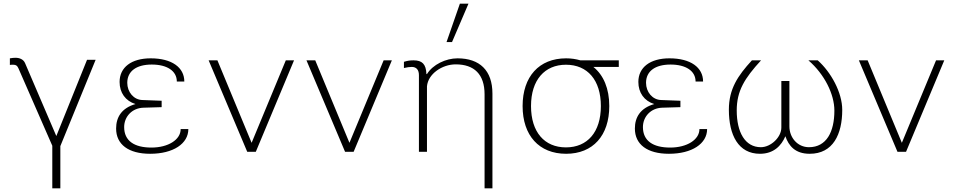

<svg xmlns="http://www.w3.org/2000/svg" viewBox="-20 -830 5218 1050"><path d="M117 -485C108 -506 86 -514 65 -514C55 -514 46 -513 34 -511V-475C40 -476 47 -476 53 -476C68 -476 75 -470 81 -456L266 -33V200H310V-31L503 -503H456L288 -86Z M615 -127C615 -40 683 11 801 11C927 11 1010 -44 1010 -124H968C968 -66 900 -23 808 -23C714 -23 659 -60 659 -135C659 -192 702 -239 764 -241L864 -244V-279L759 -283C711 -284 676 -327 676 -377C676 -440 725 -477 810 -477C894 -477 947 -442 947 -384H988C988 -461 920 -511 804 -511C699 -511 634 -462 634 -382C634 -323 666 -278 721 -261C645 -239 615 -189 615 -127Z M1543 -500 1356 -49 1169 -500H1121L1332 0H1379L1588 -500Z M2078 -500 1891 -49 1704 -500H1656L1867 0H1914L2123 -500Z M2315 -358C2321 -426 2398 -478 2472 -478C2573 -478 2630 -424 2630 -314V200H2673V-318C2673 -445 2603 -511 2482 -511C2418 -511 2347 -477 2315 -425H2312C2310 -480 2288 -500 2242 -500C2221 -500 2210 -498 2189 -492V-458C2204 -462 2221 -464 2232 -464C2257 -464 2271 -448 2271 -419V0H2315ZM2542 -810H2495L2422 -600H2452Z M2884 -250C2884 -393 2959 -476 3075 -476C3193 -476 3266 -392 3266 -250C3266 -107 3192 -24 3075 -24C2958 -24 2884 -107 2884 -250ZM3364 -464V-500H3154C3130 -507 3104 -511 3076 -511C2928 -511 2838 -411 2838 -250C2838 -89 2928 11 3076 11C3223 11 3312 -89 3312 -250C3312 -345 3281 -419 3225 -464Z M3452 -127C3452 -40 3520 11 3638 11C3764 11 3847 -44 3847 -124H3805C3805 -66 3737 -23 3645 -23C3551 -23 3496 -60 3496 -135C3496 -192 3539 -239 3601 -241L3701 -244V-279L3596 -283C3548 -284 3513 -327 3513 -377C3513 -440 3562 -477 3647 -477C3731 -477 3784 -442 3784 -384H3825C3825 -461 3757 -511 3641 -511C3536 -511 3471 -462 3471 -382C3471 -323 3503 -278 3558 -261C3482 -239 3452 -189 3452 -127Z M4092 -500C4015 -416 3966 -344 3966 -230C3966 -91 4018 11 4136 11C4211 11 4253 -33 4275 -85C4293 -33 4328 11 4408 11C4536 11 4586 -96 4586 -229C4586 -325 4524 -436 4452 -500H4401C4489 -424 4543 -315 4543 -225C4543 -109 4500 -25 4404 -25C4341 -25 4297 -78 4297 -139V-387H4253V-132C4253 -80 4196 -25 4141 -25C4055 -25 4009 -106 4009 -226C4009 -333 4052 -402 4142 -500Z M5099 -500 4912 -49 4725 -500H4677L4888 0H4935L5144 -500Z"/></svg>

Font: Perun ExtraLight
Style: Regular
Weight: 200
Foundry: Copyright (c) Stefan Peev, Context Ltd, 2016
Version: Version 1.089